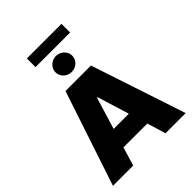

<svg xmlns="http://www.w3.org/2000/svg" viewBox="-291 -1205 1349 1349"><g transform="rotate(-45 383.5 -530.5)"><path d="M21.5 0 256.8 -707H509.8L744.1 0H543.9L501.5 -138.7H264.6L222.7 0ZM458.5 -279.3 385.7 -516.6H379.9L307.6 -279.3ZM299.8 -849.6Q299.8 -870.6 311 -888.7Q322.3 -906.7 341.3 -917.5Q360.4 -928.2 382.8 -928.7Q405.3 -928.2 424.3 -917.5Q443.4 -906.7 454.6 -888.7Q465.8 -870.6 465.8 -849.6Q465.8 -828.1 454.6 -809.8Q443.4 -791.5 424.3 -781Q405.3 -770.5 382.8 -770.5Q360.4 -770.5 341.3 -781Q322.3 -791.5 311 -809.8Q299.8 -828.1 299.8 -849.6ZM570.3 -974.6H226.6V-1060.5H570.3Z"/></g></svg>

Font: Pretendard JP Black
Style: Regular
Weight: 900
Designer: Base glyphs from Inter by Rasmus Andersson; Hangeul glyphs from Noto Sans CJK(Source Han Sans) by Jang Soo-young and Kan
Foundry: Kil Hyung-jin
Version: Version 1.309